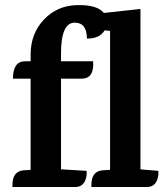

<svg xmlns="http://www.w3.org/2000/svg" viewBox="-20 -751 674 771"><path d="M570 0H347V-8Q347 -63 391 -67L422 -69V-627L400 -629Q381 -596 329 -596Q329 -660 280 -660Q225 -660 225 -536V-505H354Q359 -435 307 -435H225V-71H226L327 -65Q330 -59 326 -38Q317 0 282 0H30V-8Q30 -63 74 -67L103 -69V-435H32Q32 -505 81 -505H103V-532Q103 -616 156.5 -672.5Q210 -729 290.5 -730.5Q371 -732 397 -699L544 -715V-71L615 -65Q618 -59 614 -38Q605 0 570 0Z"/></svg>

Font: Karma
Style: Bold
Weight: 700
Designer: Joana Correia
Foundry: Indian Type Foundry
Version: Version 1.202;PS 1.0;hotconv 1.0.78;makeotf.lib2.5.61930; tt